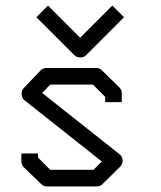

<svg xmlns="http://www.w3.org/2000/svg" viewBox="-20 -721 580 692"><path d="M406 -680 427 -659 290 -522Q282 -514 270 -514Q256 -514 248 -522L111 -659L132 -680L153 -701L269 -585L385 -701ZM359 -372 315 -416H161L132 -386L411 -165Q422 -155.5 422 -143Q422 -129 413 -120L350 -58Q341 -49 329 -49H149Q137 -49 128 -58L66 -118Q57 -127 57 -140V-168H117V-153L161 -109H317L347 -139L69 -359Q59.5 -365.5 58 -381V-384.5Q58 -396 66 -404L126 -467Q135 -476 148 -476H327Q339 -476 348 -467L410 -406Q419 -397 419 -385V-353H359Z"/></svg>

Font: IBM 3270
Style: Regular
Weight: 400
Monospace: yes
Version: Version 2.3.1